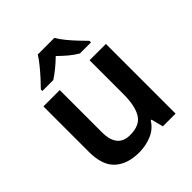

<svg xmlns="http://www.w3.org/2000/svg" viewBox="-209 -906 1056 1056"><g transform="rotate(-45 319.0 -378.0)"><path d="M560 -542V0H461L443 -70H437Q411 -28 365 -9Q319 10 268 10Q177 10 125.5 -37Q74 -84 74 -188V-542H201V-214Q201 -93 300 -93Q376 -93 404.5 -140.5Q433 -188 433 -278V-542ZM383 -766Q396 -743 418.5 -715.5Q441 -688 465.5 -662Q490 -636 508 -618V-606H422Q396 -621 370 -642.5Q344 -664 318 -690Q291 -664 266 -643.5Q241 -623 215 -606H130V-618Q149 -637 172.5 -663Q196 -689 218 -716Q240 -743 254 -766Z"/></g></svg>

Font: Noto Sans Lao UI SemBd
Style: Regular
Weight: 600
Designer: Monotype Design Team
Foundry: Monotype Imaging Inc.
Version: Version 2.000; ttfautohint (v1.8.4.7-5d5b)